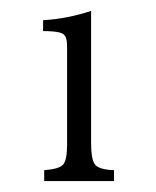

<svg xmlns="http://www.w3.org/2000/svg" viewBox="-20 -800 286 352"><path d="M147 -538Q147 -507 154.5 -498Q162 -489 189 -488V-468H61V-488Q88 -490 95.5 -498Q103 -506 103 -535V-672Q103 -695 103 -710.5Q103 -726 101 -730Q99 -738 89 -740.5Q79 -743 59 -743V-763Q80 -764 103 -768.5Q126 -773 147 -780Z"/></svg>

Font: SVN-Libre Baskerville
Style: Regular
Weight: 400
Designer: Pablo Impallari, Rodrigo Fuenzalida
Foundry: Pablo Impallari, Rodrigo Fuenzalida
Version: Version 1.000; ttfautohint (v1.8.4)